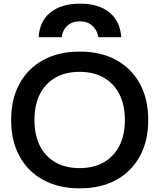

<svg xmlns="http://www.w3.org/2000/svg" viewBox="-20 -1023 873 1053"><path d="M419 -1003Q521 -1003 580 -955Q639 -907 645 -819H520Q512 -860 485.5 -883Q459 -906 419 -906Q377 -906 350.5 -883Q324 -860 318 -819H192Q197 -907 257 -955Q317 -1003 419 -1003ZM417 10Q302 10 217.5 -36Q133 -82 87 -166Q41 -250 41 -365Q41 -480 87 -564Q133 -648 217.5 -694Q302 -740 417 -740Q533 -740 617 -694Q701 -648 747 -564Q793 -480 793 -365Q793 -250 747 -166Q701 -82 617 -36Q533 10 417 10ZM417 -101Q494 -101 549.5 -133Q605 -165 635 -224Q665 -283 665 -365Q665 -447 635 -506Q605 -565 549.5 -597Q494 -629 417 -629Q339 -629 283.5 -597Q228 -565 198.5 -506Q169 -447 169 -365Q169 -283 198.5 -224Q228 -165 283.5 -133Q339 -101 417 -101Z"/></svg>

Font: M PLUS 2 SemiBold
Style: Regular
Weight: 600
Designer: Coji Morishita
Foundry: UNDERFOREST DESIGN
Version: Version 1.001